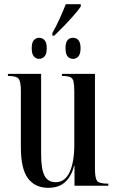

<svg xmlns="http://www.w3.org/2000/svg" viewBox="-20 -890 560 920"><path d="M231 -732Q249 -763 267 -803Q285 -843 295 -870H367V-859Q356 -842 334 -817Q312 -792 286.5 -765.5Q261 -739 240 -719H231ZM167 -608Q153 -608 142.5 -619.5Q132 -631 132 -659Q132 -687 142.5 -698Q153 -709 167 -709Q182 -709 193 -698Q204 -687 204 -659Q204 -631 193 -619.5Q182 -608 167 -608ZM330 -608Q314 -608 304 -619.5Q294 -631 294 -659Q294 -687 304 -698Q314 -709 330 -709Q345 -709 355.5 -698Q366 -687 366 -659Q366 -631 355.5 -619.5Q345 -608 330 -608ZM211 10Q148 10 114 -35.5Q80 -81 80 -184V-454Q80 -500 69 -513Q58 -526 21 -526H18V-536H177V-152Q177 -79 193.5 -48Q210 -17 247 -17Q291 -17 313.5 -65Q336 -113 336 -196V-449Q336 -482 332.5 -498.5Q329 -515 316.5 -520.5Q304 -526 279 -526H277V-536H435V-82Q435 -35 446 -22.5Q457 -10 496 -10H499V0H337V-96H335Q323 -46 292.5 -18Q262 10 211 10Z"/></svg>

Font: Noto Serif Display ExtraCondensed Medium
Style: Regular
Weight: 500
Width: 2
Designer: Monotype Design Team
Foundry: Monotype Imaging Inc.
Version: Version 2.009